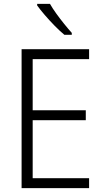

<svg xmlns="http://www.w3.org/2000/svg" viewBox="-20 -967 534 987"><path d="M438 0H91V-714H438V-663H148V-400H421V-349H148V-51H438ZM237 -947Q250 -924 269.5 -897Q289 -870 310 -844Q331 -818 349 -798V-788H311Q288 -807 261 -834.5Q234 -862 210 -890Q186 -918 171 -939V-947Z"/></svg>

Font: Noto Sans Lao UI SemCond Light
Style: Regular
Weight: 300
Width: 4
Designer: Monotype Design Team
Foundry: Monotype Imaging Inc.
Version: Version 2.000; ttfautohint (v1.8.4.7-5d5b)